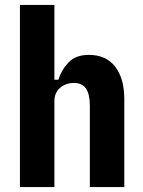

<svg xmlns="http://www.w3.org/2000/svg" viewBox="-20 -760 580 780"><path d="M61 0V-740H201V-436H217Q230 -477 259 -507Q288 -537 341 -537Q411 -537 448 -489Q485 -441 485 -357V0H345V-330Q345 -377 329.5 -400Q314 -423 280 -423Q259 -423 241 -414.5Q223 -406 212 -389.5Q201 -373 201 -349V0Z"/></svg>

Font: IBM Plex Sans Condensed
Style: Bold
Weight: 700
Width: 3
Designer: Mike Abbink, Paul van der Laan, Pieter van Rosmalen
Foundry: Bold Monday
Version: Version 3.201